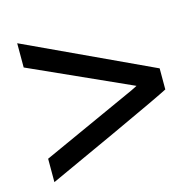

<svg xmlns="http://www.w3.org/2000/svg" viewBox="-78 -589 645 635"><g transform="rotate(-15 244.5 -271.0)"><path d="M33.2 -508.8 466.8 -306.6V-234.4Q437.5 -218.8 263.7 -138.7Q89.8 -58.6 33.2 -33.2V-113.3L358.4 -260.7L377.9 -270.5L33.2 -425.8Z"/></g></svg>

Font: BF_TEXT
Style: Regular
Weight: 400
Foundry: EA DICE
Version: Version 1.404